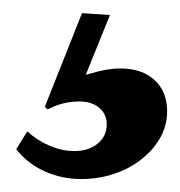

<svg xmlns="http://www.w3.org/2000/svg" viewBox="-20 -49 277 295"><path d="M4.9 180.2 22 152.8Q36.6 166.5 55.9 174.8Q75.2 183.1 94.2 183.1Q116.2 183.1 130.1 171.6Q144 160.2 144 142.1Q144 126.5 132.6 116.7Q121.1 106.9 102.1 106.9Q76.2 106.9 53.2 119.1L48.8 115.2L106 -28.8L148.9 -25.9L111.8 65.9Q131.8 60.1 143.3 58.1Q154.8 56.2 165 56.2Q198.2 56.2 217.5 74Q236.8 91.8 236.8 122.1Q236.8 143.1 226.6 161.9Q216.3 180.7 197.8 195.3Q179.7 210 155.5 218Q131.3 226.1 105 226.1Q74.7 226.1 48.3 214.1Q22 202.1 4.9 180.2Z"/></svg>

Font: Pattaya
Style: Regular
Weight: 400
Designer: Pablo Impallari / Thai characters Designed by Thanarat Vachiruckul and Suppakit Chalermlarp
Foundry: Pablo Impallari
Version: Version 2.001